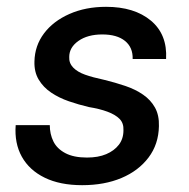

<svg xmlns="http://www.w3.org/2000/svg" viewBox="-20 -531 554 563"><path d="M221 12Q156 12 111 -10Q66 -32 44 -71.5Q22 -111 26 -164H126Q126 -138 136.5 -116.5Q147 -95 171.5 -82Q196 -69 235 -69Q268 -69 291.5 -79Q315 -89 328.5 -106.5Q342 -124 342 -149Q343 -170 330.5 -182.5Q318 -195 295 -203.5Q272 -212 241 -217Q211 -224 182 -234Q153 -244 130 -259.5Q107 -275 93.5 -297.5Q80 -320 81 -351Q82 -397 109 -433Q136 -469 183.5 -490Q231 -511 291 -511Q374 -511 422.5 -470.5Q471 -430 467 -358H369Q370 -392 346.5 -411Q323 -430 280 -430Q237 -430 210 -411Q183 -392 183 -364Q182 -346 194.5 -333Q207 -320 229.5 -312Q252 -304 285 -297Q318 -289 347.5 -279Q377 -269 399.5 -253.5Q422 -238 434.5 -215.5Q447 -193 446 -161Q445 -108 415.5 -69Q386 -30 336 -9Q286 12 221 12Z"/></svg>

Font: DM Sans 20pt Medium
Style: Italic
Weight: 500
Italic angle: -10°
Version: Version 4.004;gftools[0.9.30]